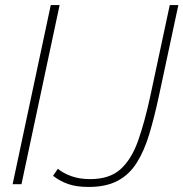

<svg xmlns="http://www.w3.org/2000/svg" viewBox="-20 -729 726 760"><path d="M181 -709H216L65 0H30ZM331 11Q283 11 250 -0.5Q217 -12 190 -33L209 -61Q229 -44 261.5 -32Q294 -20 337 -20Q414 -20 457.5 -59.5Q501 -99 527 -173Q553 -247 575 -349L652 -709H686L609 -349Q591 -265 571 -198.5Q551 -132 521.5 -85Q492 -38 446 -13.5Q400 11 331 11Z"/></svg>

Font: Raleway ExtraLight
Style: Italic
Weight: 200
Italic angle: -12°
Designer: Matt McInerney, Pablo Impallari, Rodrigo Fuenzalida
Foundry: Matt McInerney, Pablo Impallari, Rodrigo Fuenzalida
Version: Version 4.026